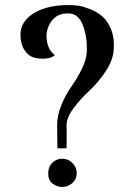

<svg xmlns="http://www.w3.org/2000/svg" viewBox="-20 -727 529 756"><path d="M428 -534Q426 -491 396 -446Q366 -401 331.5 -369.5Q297 -338 269 -300Q241 -262 242 -231Q243 -206 242.5 -182.5Q242 -159 242 -143H233Q224 -143 216 -143Q208 -143 206 -143L205 -230Q204 -271 222 -314Q240 -357 262 -387.5Q284 -418 303 -457Q322 -496 322 -530Q323 -585 306 -628.5Q289 -672 254 -674Q207 -677 183 -644Q159 -611 164 -570.5Q169 -530 196 -510Q186 -500 163.5 -497Q141 -494 117 -499.5Q93 -505 76 -530.5Q59 -556 61 -599Q65 -647 117.5 -677.5Q170 -708 256 -707Q273 -707 291.5 -704Q310 -701 337 -690Q364 -679 384 -661.5Q404 -644 417.5 -611Q431 -578 428 -534ZM282 -46Q282 -20 264 -5.5Q246 9 225 9H224Q204 9 186.5 -4.5Q169 -18 170 -46Q170 -70 186 -86Q202 -102 225 -102Q249 -102 265.5 -85Q282 -68 282 -46Z"/></svg>

Font: GFS Artemisia
Style: Regular
Weight: 400
Designer: Takis Katsoulidis and George D. Matthiopoulos
Foundry: Takis Katsoulidis and George D. Matthiopoulos
Version: Version 1.0